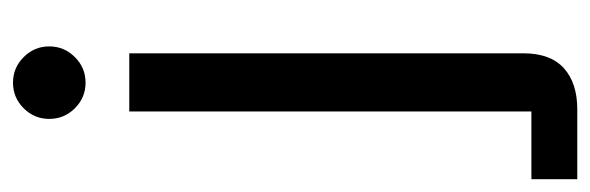

<svg xmlns="http://www.w3.org/2000/svg" viewBox="-361 -391 922 300"><g transform="rotate(-90 100.0 -241.0)"><path d="M-30 200V128.3H75.8V-500H166.7V115.8Q166.7 158.3 143.3 179.2Q120 200 79.2 200ZM120.8 -568.3Q97.5 -568.3 80.8 -585Q64.2 -601.7 64.2 -625Q64.2 -648.3 80.8 -665Q97.5 -681.7 120.8 -681.7Q144.2 -681.7 160.8 -665Q177.5 -648.3 177.5 -625Q177.5 -601.7 160.8 -585Q144.2 -568.3 120.8 -568.3Z"/></g></svg>

Font: Funnel Display Light
Style: Regular
Weight: 400
Version: Version 1.000